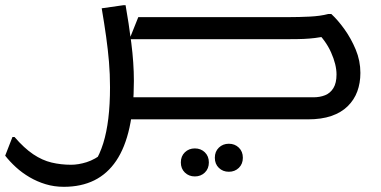

<svg xmlns="http://www.w3.org/2000/svg" viewBox="-56 -460 1469 740"><path d="M415 -85H1152Q1177 -85 1197 -93Q1217 -101 1229 -120.5Q1241 -140 1241 -173Q1241 -211 1220 -258Q1199 -305 1159 -342L1208 -322Q1178 -316 1157.5 -313.5Q1137 -311 1115 -310Q1093 -309 1057 -309H443L477 -394H1057Q1096 -394 1137.5 -396Q1179 -398 1209 -406H1221Q1246 -383 1271.5 -347.5Q1297 -312 1315 -269Q1333 -226 1333 -179Q1333 -140 1321 -107.5Q1309 -75 1284 -50.5Q1259 -26 1221 -13Q1183 0 1131 0H415ZM772 148Q772 124 787.5 109Q803 94 826 94Q849 94 864.5 109Q880 124 880 148Q880 172 864.5 187Q849 202 826 202Q803 202 787.5 187Q772 172 772 148ZM641 166Q641 142 656.5 127Q672 112 695 112Q718 112 733.5 127Q749 142 749 166Q749 190 733.5 205Q718 220 695 220Q672 220 656.5 205Q641 190 641 166ZM0 68Q37 111 72 134.5Q107 158 143 166.5Q179 175 218 175Q246 175 278 165Q310 155 344 128L308 168Q329 134 342 92Q355 50 361.5 -3.5Q368 -57 368 -124Q368 -175 364 -222Q360 -269 353 -319Q346 -369 336 -428L420 -440H428Q440 -373 450 -295Q460 -217 460 -148Q460 -45 443 32Q426 109 392 159.5Q358 210 307.5 235Q257 260 190 260Q153 260 120 250Q87 240 58 223Q29 206 5.5 184.5Q-18 163 -36 140L-8 68Z"/></svg>

Font: Kufam
Style: Italic
Weight: 400
Italic angle: -11°
Designer: Artur Schmal
Foundry: Original Type
Version: Version 1.301; ttfautohint (v1.8.3)